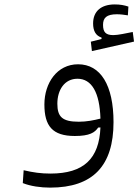

<svg xmlns="http://www.w3.org/2000/svg" viewBox="-20 -626 626 868"><path d="M206.5 222.2C401.4 222.2 493.2 122.1 493.2 -73.7C493.2 -241.2 434.6 -335.4 333 -335.4C237.8 -335.4 180.7 -250.5 180.7 -153.8C180.7 -57.1 216.3 -11.2 318.4 -11.2C385.3 -11.2 408.7 -26.9 423.8 -49.3L434.1 -49.8C428.2 90.8 359.4 158.7 208 158.7C165.5 158.7 130.4 153.8 86.9 143.6L83 201.7C118.2 215.8 164.1 222.2 206.5 222.2ZM434.1 -89.8C402.8 -82 371.6 -75.7 336.4 -75.7C261.7 -75.7 239.3 -97.7 239.3 -157.2C239.3 -219.7 272 -270 330.1 -270C394.5 -270 430.7 -208 434.1 -89.8ZM395.5 -395 585.9 -438 580.1 -481.4C549.8 -475.6 514.2 -467.3 492.7 -467.3C459.5 -467.3 445.8 -479 445.8 -513.7C445.8 -545.4 461.9 -561.5 508.3 -561.5C525.9 -561.5 541.5 -559.1 558.1 -556.6L560.5 -596.2C542 -602.5 522.9 -606 499 -606C438.5 -606 400.9 -576.2 400.9 -520C400.9 -485.8 413.1 -464.8 439 -456.1V-449.7L390.6 -437.5Z"/></svg>

Font: Cascadia Code PL Light
Style: Regular
Weight: 300
Monospace: yes
Designer: Aaron Bell
Foundry: Saja Typeworks
Version: Version 2404.023